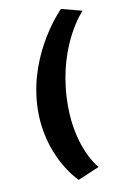

<svg xmlns="http://www.w3.org/2000/svg" viewBox="-162 -949 859 1284"><g transform="rotate(-15 267.0 -307.5)"><path d="M366.6 211C366.6 211 232.3 41 281 -297C332.6 -655 533.5 -826 533.5 -826L396.8 -875C396.8 -875 128.6 -653 77.3 -297C27.4 49 215.8 260 215.8 260Z"/></g></svg>

Font: Blink
Style: WideObl
Weight: 400
Designer: Mew Too
Foundry: Cannot Into Space Fonts
Version: Version 001.000